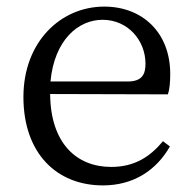

<svg xmlns="http://www.w3.org/2000/svg" viewBox="-20 -548 589 582"><path d="M133 -301C145 -428 218 -488 291 -488C368 -488 421 -425 421 -355C421 -323 411 -301 367 -301ZM489 -262C494 -277 496 -298 496 -324C496 -449 412 -528 296 -528C164 -528 51 -421 51 -254C51 -83 152 14 292 14C385 14 454 -32 495 -104L474 -120C435 -73 388 -42 317 -42C211 -42 133 -115 132 -263Z"/></svg>

Font: Source Han Serif K
Style: Regular
Weight: 400
Designer: Ryoko NISHIZUKA 西塚涼子 (kana & ideographs); Frank Grießhammer (Latin, Greek & Cyrillic); Wenlong ZHANG 张文龙 (bopomofo); San
Foundry: Adobe Systems Incorporated
Version: Version 1.001;PS 1.001;hotconv 16.6.54;makeotf.lib2.5.65590